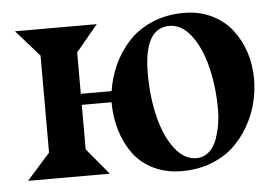

<svg xmlns="http://www.w3.org/2000/svg" viewBox="-43 -558 905 627"><g transform="rotate(-5 410.0 -245.0)"><path d="M529.8 -463.9Q445.8 -463.9 445.8 -314Q445.8 -236.3 462.4 -170.7Q479 -105 510 -65.4Q541 -25.9 580.1 -25.9Q604 -25.9 621.6 -41.5Q639.2 -57.1 647.7 -81.8Q656.2 -106.4 660.2 -129.9Q664.1 -153.3 664.1 -175.8Q664.1 -253.4 647.5 -319.1Q630.9 -384.8 599.9 -424.3Q568.8 -463.9 529.8 -463.9ZM790 -268.1Q790 -228 780.3 -189Q770.5 -149.9 749.5 -113.3Q728.5 -76.7 698.7 -48.8Q668.9 -21 625.2 -4.4Q581.5 12.2 529.8 12.2Q478 12.2 437.3 -7.6Q396.5 -27.3 371.3 -61.5Q346.2 -95.7 333 -139.2Q319.8 -182.6 319.8 -231.9H222.2V-85.9L293.9 0H25.9L102.1 -85.9V-403.8L25.9 -490.2H293.9L222.2 -403.8V-268.1H323.2Q330.1 -313.5 348.9 -354.2Q367.7 -395 398.7 -428.7Q429.7 -462.4 476.6 -482.2Q523.4 -502 580.1 -502Q630.4 -502 670.9 -482.4Q711.4 -462.9 737.1 -429.9Q762.7 -397 776.4 -355.5Q790 -314 790 -268.1Z"/></g></svg>

Font: Bluu Next
Style: Bold
Weight: 700
Designer: Jean-Baptiste Morizot, Igor Stepanchenko (Cyrillic)
Foundry: Igor Stepanchenko
Version: Version 1.005